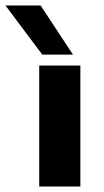

<svg xmlns="http://www.w3.org/2000/svg" viewBox="-78 -680 378 700"><path d="M65 0V-441H215V0ZM76 -481 -58 -660H70L188 -481Z"/></svg>

Font: Teachers
Style: Bold
Weight: 700
Designer: Alfredo Marco Pradil, Chank Diesel
Version: Version 1.001